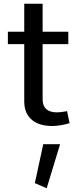

<svg xmlns="http://www.w3.org/2000/svg" viewBox="-20 -675 428 1036"><path d="M168 313 231.9 340.8 304.2 103H213.4ZM341.8 -75.2C327.6 -72.8 305.2 -68.8 286.1 -68.8C238.8 -68.8 210 -90.8 210 -138.2V-437H348.6V-503.9H210V-654.8H110.8V-503.9H22.5V-437H110.8V-127.4C110.8 -33.2 178.2 4.9 261.2 4.9C293.9 4.9 326.7 -2 355.5 -10.3Z"/></svg>

Font: Estedad Medium
Style: Regular
Weight: 500
Designer: Amin Abedi
Version: Version 7.3